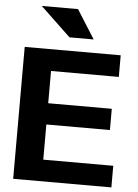

<svg xmlns="http://www.w3.org/2000/svg" viewBox="-62 -997 750 1044"><g transform="rotate(5 313.0 -475.0)"><path d="M50 0V-720H574V-602H204V-426H551V-310H204V-118H586V0ZM288 -793 123 -950H321L420 -793Z"/></g></svg>

Font: Instrument Sans
Style: Bold
Weight: 700
Designer: Rodrigo Fuenzalida
Foundry: fragTYPE
Version: Version 1.000; ttfautohint (v1.8.4.7-5d5b);gftools[0.9.28]